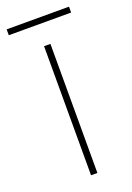

<svg xmlns="http://www.w3.org/2000/svg" viewBox="-150 -688 509 738"><g transform="rotate(-20 104.5 -319.0)"><path d="M232 -638H-23V-614H232ZM116 0V-528H90V0Z"/></g></svg>

Font: Noto Sans Telugu Thin
Style: Regular
Weight: 100
Designer: Jelle Bosma - Monotype Design Team
Foundry: Monotype Imaging Inc.
Version: Version 2.005